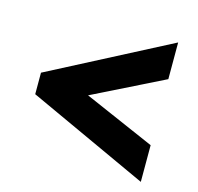

<svg xmlns="http://www.w3.org/2000/svg" viewBox="-86 -800 757 733"><g transform="rotate(15 292.5 -433.5)"><path d="M55 -462 531 -709V-564L251 -425L531 -303V-158L55 -377Z"/></g></svg>

Font: Noto Sans Oriya UI Blk
Style: Regular
Weight: 900
Designer: Amélie Bonet and Sol Matas
Foundry: Google LLC
Version: Version 2.000